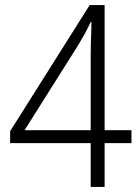

<svg xmlns="http://www.w3.org/2000/svg" viewBox="-20 -738 553 758"><path d="M499 -173H393V0H338V-173H20V-220L334 -718H393V-224H499ZM338 -518Q338 -540 338.5 -558Q339 -576 339.5 -591.5Q340 -607 340.5 -622Q341 -637 341 -651H338Q327 -627 315.5 -606Q304 -585 290 -562L77 -224H338Z"/></svg>

Font: Noto Sans Hebrew SemiCondensed Light
Style: Regular
Weight: 300
Width: 4
Designer: Monotype Design Team
Foundry: Monotype Imaging Inc.
Version: Version 2.003